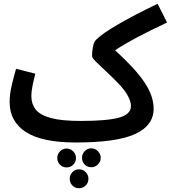

<svg xmlns="http://www.w3.org/2000/svg" viewBox="-20 -733 904 1016"><path d="M382 21Q202 21 116.5 -34.5Q31 -90 31 -193Q31 -236 42.5 -283.5Q54 -331 65 -369L167 -343Q160 -317 153 -284Q146 -251 146 -223Q146 -183 169 -153.5Q192 -124 249 -108.5Q306 -93 408 -93Q546 -93 609.5 -110.5Q673 -128 673 -172Q673 -194 657 -225Q641 -256 602 -296Q571 -328 540 -356.5Q509 -385 488 -406Q467 -427 467 -437Q467 -460 472 -486Q477 -512 489 -523Q523 -557 610 -607Q697 -657 814 -713L864 -614Q769 -569 703 -534Q637 -499 589 -467Q695 -371 744 -298Q793 -225 793 -158Q793 -69 695.5 -24Q598 21 382 21ZM463 52Q483 52 498 67Q513 82 513 102Q513 123 498 137.5Q483 152 463 152Q442 152 428 137.5Q414 123 414 102Q414 82 428 67Q442 52 463 52ZM332 53Q353 53 367.5 68Q382 83 382 103Q382 124 367.5 138.5Q353 153 332 153Q312 153 297.5 138.5Q283 124 283 103Q283 83 297.5 68Q312 53 332 53ZM398 163Q419 163 433.5 178Q448 193 448 213Q448 234 433.5 248.5Q419 263 398 263Q377 263 363 248.5Q349 234 349 213Q349 193 363 178Q377 163 398 163Z"/></svg>

Font: Noto Sans Arabic UI SmCn SmBd
Style: Regular
Weight: 600
Width: 4
Designer: Monotype Design Team, Nadine Chahine and Nizar Qandah
Foundry: Monotype Imaging Inc.
Version: Version 2.010; ttfautohint (v1.8.4.7-5d5b)